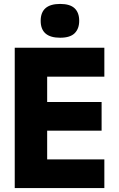

<svg xmlns="http://www.w3.org/2000/svg" viewBox="-20 -957 603 977"><path d="M55 0V-714H511V-567H220V-438H497V-292H220V-146H511V0ZM286 -765Q187 -765 187 -851Q187 -937 286 -937Q336 -937 359.5 -915Q383 -893 383 -851Q383 -811 360 -788Q337 -765 286 -765Z"/></svg>

Font: Noto Sans Mono SemiCondensed Black
Style: Regular
Weight: 900
Width: 4
Designer: Monotype Design Team
Foundry: Monotype Imaging Inc.
Version: Version 2.014; ttfautohint (v1.8.4.7-5d5b)